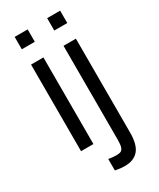

<svg xmlns="http://www.w3.org/2000/svg" viewBox="-233 -810 888 1075"><g transform="rotate(-30 211.0 -272.5)"><path d="M145 -560V0H65V-560ZM147 -740V-660H63V-740ZM175 188V114Q203 119 226 119Q245 119 255 114Q265 109 270 93.5Q275 78 275 47V-560H355V48Q355 125 325 160Q295 195 236 195Q208 195 175 188ZM357 -740V-660H273V-740Z"/></g></svg>

Font: TASA Explorer VF
Style: Regular
Weight: 400
Designer: Weizhong Zhang
Foundry: Local Remote
Version: Version 1.000;Glyphs 3.2 (3192)